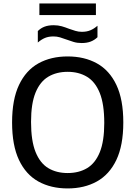

<svg xmlns="http://www.w3.org/2000/svg" viewBox="-20 -1074 778 1104"><path d="M369 9.5Q273 9.5 201 -30.2Q129 -70 89.2 -154Q49.5 -238 49.5 -370Q49.5 -502 89.5 -586Q129.5 -670 201.2 -709.8Q273 -749.5 369 -749.5Q465.5 -749.5 537.5 -709.5Q609.5 -669.5 649.2 -585.8Q689 -502 689 -370Q689 -238 649 -154.2Q609 -70.5 537 -30.5Q465 9.5 369 9.5ZM369 -79Q433.5 -79 480.8 -107.2Q528 -135.5 553.8 -198.8Q579.5 -262 579.5 -367Q579.5 -475.5 553.5 -539.8Q527.5 -604 480.2 -632.5Q433 -661 369 -661Q305 -661 257.8 -633Q210.5 -605 184.5 -541.8Q158.5 -478.5 158.5 -373Q158.5 -264.5 184.5 -200Q210.5 -135.5 257.8 -107.2Q305 -79 369 -79ZM449 -826.5Q424 -826.5 402.8 -833Q381.5 -839.5 361 -847Q343 -854 325 -859.2Q307 -864.5 287.5 -864.5Q259.5 -864.5 238.5 -855.8Q217.5 -847 197.5 -829.5V-895.5Q214.5 -912.5 236.5 -920.8Q258.5 -929 289 -929Q314 -929 335.5 -922.8Q357 -916.5 377 -908.5Q395.5 -902 413.5 -896.5Q431.5 -891 450.5 -891Q478.5 -891 499.5 -899.8Q520.5 -908.5 540.5 -926V-860Q523.5 -843.5 501.5 -835Q479.5 -826.5 449 -826.5ZM206.5 -987.5V-1054H531.5V-987.5Z"/></svg>

Font: Encode Sans SC Medium
Style: Regular
Weight: 500
Version: Version 3.002